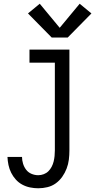

<svg xmlns="http://www.w3.org/2000/svg" viewBox="-20 -786 540 1029"><path d="M185 223Q163 223 141 218.5Q119 214 99.5 203.5Q80 193 65 176.5Q50 160 40 140Q30 120 25.5 98.5Q21 77 20 55H98Q98 73 103.5 91Q109 109 120 123.5Q131 138 148.5 145.5Q166 153 185 153Q200 153 214.5 147.5Q229 142 239.5 131.5Q250 121 257 107.5Q264 94 267.5 79.5Q271 65 272.5 50Q274 35 274 20V-450H138V-520H352V20Q352 45 349 69.5Q346 94 337 117.5Q328 141 313.5 161.5Q299 182 279 196.5Q259 211 234.5 217Q210 223 185 223ZM257 -585 130 -714 193 -766 300 -637 407 -766 470 -714 343 -585Z"/></svg>

Font: Zed Mono
Style: Regular
Weight: 400
Monospace: yes
Designer: Belleve Invis
Foundry: Belleve Invis
Version: Version 1.0.0; ttfautohint (v1.8.4)